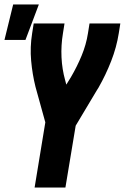

<svg xmlns="http://www.w3.org/2000/svg" viewBox="-30 -840 559 860"><path d="M125 0 173 -292 129 -451Q115 -507 109.5 -568Q104 -629 114 -691L121 -735H259L252 -691Q243 -637 245.5 -583.5Q248 -530 262 -480L267 -461L288 -495Q315 -541 335.5 -590.5Q356 -640 364 -691L371 -735H509L502 -691Q492 -628 468 -566.5Q444 -505 411 -447Q409 -444 407.5 -441.5Q406 -439 404 -436L309 -277L263 0ZM-10 -661 29 -820H144L84 -661Z"/></svg>

Font: Iosevka Term Curly Hv Obl
Style: Regular
Weight: 900
Italic angle: -9°
Designer: Belleve Invis
Foundry: Belleve Invis
Version: Version 32.3.0